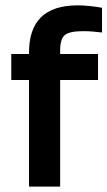

<svg xmlns="http://www.w3.org/2000/svg" viewBox="-20 -695 400 715"><path d="M88 -397H22V-494H88V-499Q88 -587 133 -631Q178 -675 269 -675Q291 -675 315 -672.5Q339 -670 360 -666V-574Q345 -576 325.5 -577.5Q306 -579 290 -579Q239 -579 221.5 -564.5Q204 -550 204 -508V-494H345V-397H204V0H88Z"/></svg>

Font: Blinker SemiBold
Style: Regular
Weight: 600
Designer: Juergen Huber
Foundry: supertype
Version: Version 1.015;PS 1.15;hotconv 1.0.88;makeotf.lib2.5.647800